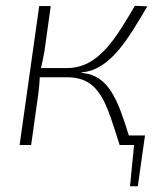

<svg xmlns="http://www.w3.org/2000/svg" viewBox="-20 -503 558 666"><path d="M262 -250 264 -252C363 -261 423 -366 491 -481L448 -483C381 -370 322 -267 213 -267H122C127 -286 130 -303 134 -324L156 -482H116L48 0H88L113 -178C116 -199 117 -217 118 -235H214C330 -234 350 -139 395 0H445L431 143H458L483 -33H427C389 -154 358 -244 262 -250Z"/></svg>

Font: Exo 2 Extra Light
Style: Italic
Weight: 250
Italic angle: -8°
Designer: Natanael Gama
Version: Version 1.001;PS 001.001;hotconv 1.0.88;makeotf.lib2.5.64775